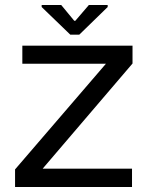

<svg xmlns="http://www.w3.org/2000/svg" viewBox="-20 -745 594 765"><path d="M40 0V-70L402 -491H69V-563H508V-492L150 -73H506V0ZM260 -607 146 -717V-725H224L276 -662H280L334 -725H409V-717L296 -607Z"/></svg>

Font: Darker Grotesque Light SemiBold
Style: Regular
Weight: 600
Version: Version 1.000;gftools[0.9.28]